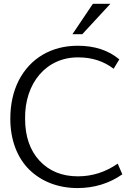

<svg xmlns="http://www.w3.org/2000/svg" viewBox="-20 -959 721 990"><path d="M404.3 -782.7 549.3 -939.5H459L353.5 -782.7ZM379.4 10.7C465.3 10.7 542.5 -12.7 610.8 -60.1L586.9 -115.2C524.4 -71.8 456.1 -49.8 381.8 -49.8C299.8 -49.8 233.9 -76.7 184.1 -129.9C134.3 -183.6 109.4 -255.9 109.4 -346.2C106.4 -530.8 219.2 -665 384.8 -663.1C454.1 -663.1 514.6 -643.6 565.9 -604.5L595.2 -652.8C539.6 -699.7 468.3 -723.1 380.9 -723.1C313 -723.1 252.9 -707.5 200.2 -676.8C147.9 -646 106.9 -602.1 77.1 -544.9C47.9 -487.8 33.2 -421.4 33.2 -346.2C33.2 -235.4 70.3 -143.1 132.3 -83C194.3 -22.9 280.3 10.7 379.4 10.7Z"/></svg>

Font: Ride Light
Style: Regular
Weight: 300
Version: Version 3.000